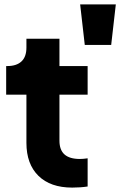

<svg xmlns="http://www.w3.org/2000/svg" viewBox="-20 -846 563 872"><path d="M100 -197V-416H8V-546H13Q55 -546 77.5 -567Q100 -588 100 -630V-670H250V-546H378V-416H250V-207Q250 -165 273 -144.5Q296 -124 343 -124Q357 -124 378 -127V1Q345 6 308 6Q209 6 154.5 -47.5Q100 -101 100 -197ZM344 -826H506L485 -642H365Z"/></svg>

Font: BLUETTI 2.0
Style: Bold
Weight: 700
Designer: Stijn de Vries
Foundry: tokotype
Version: Version 2.005;October 31, 2023;FontCreator 14.0.0.2814 64-bi